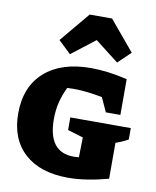

<svg xmlns="http://www.w3.org/2000/svg" viewBox="-90 -883 782 963"><g transform="rotate(10 301.0 -401.5)"><path d="M323 11Q180 11 100.5 -61.5Q21 -134 21 -264Q21 -400 106 -475.5Q191 -551 342 -551Q383 -551 430.5 -545Q478 -539 527 -527V-345H453L420 -417Q384 -424 347 -428.5Q310 -433 273 -433Q257 -433 241 -432Q222 -393 212 -353Q202 -313 202 -267Q202 -98 333 -98Q346 -98 359 -100L361 -201L282 -225V-289H590V-231Q576 -223 561.5 -216.5Q547 -210 527 -203V-20Q412 11 323 11ZM402 -814 529 -662 465 -601 345 -694 225 -601 161 -662 288 -814Z"/></g></svg>

Font: Piazzolla SC ExtraBold
Style: Regular
Weight: 800
Designer: Juan Pablo del Peral
Foundry: Huerta Tipografica
Version: Version 1.330